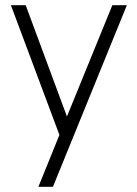

<svg xmlns="http://www.w3.org/2000/svg" viewBox="-20 -520 527 740"><path d="M128 200H184L469 -500H413L238 -71L79 -500H22L209 0Z"/></svg>

Font: Uncut Sans Light
Style: Regular
Weight: 300
Designer: Kasper Nordkvist
Foundry: UNCUT.wtf
Version: Version 1.304;Glyphs 3.2 (3246)